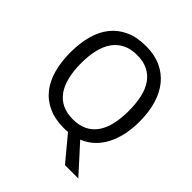

<svg xmlns="http://www.w3.org/2000/svg" viewBox="-236 -885 1214 1214"><g transform="rotate(45 371.0 -277.5)"><path d="M680.2 -357.9Q680.2 -293.9 668.2 -238.8Q656.2 -183.6 633.1 -139.4Q609.9 -95.2 575.2 -62.7Q540.5 -30.3 495.1 -12.2L660.2 169.9H541L405.8 7.8Q397.5 8.8 388.7 9.3Q379.9 9.8 371.1 9.8Q291.5 9.8 233.2 -16.6Q174.8 -43 136.5 -91.3Q98.1 -139.6 79.6 -207.8Q61 -275.9 61 -358.9Q61 -441.9 79.6 -509.5Q98.1 -577.1 136.7 -625Q175.3 -672.9 233.6 -699Q292 -725.1 372.1 -725.1Q447.3 -725.1 504.9 -699Q562.5 -672.9 601.6 -624.8Q640.6 -576.7 660.4 -509Q680.2 -441.4 680.2 -357.9ZM157.2 -357.9Q157.2 -291 169.9 -237.5Q182.6 -184.1 208.7 -146.7Q234.9 -109.4 275.1 -89.6Q315.4 -69.8 371.1 -69.8Q426.8 -69.8 467 -89.6Q507.3 -109.4 533.4 -146.7Q559.6 -184.1 571.8 -237.5Q584 -291 584 -357.9Q584 -425.3 571.8 -478.5Q559.6 -531.7 533.7 -568.6Q507.8 -605.5 467.8 -625.2Q427.7 -645 372.1 -645Q316.4 -645 275.9 -625.2Q235.4 -605.5 209 -568.6Q182.6 -531.7 169.9 -478.5Q157.2 -425.3 157.2 -357.9Z"/></g></svg>

Font: Droid Sans
Style: Regular
Weight: 400
Foundry: Ascender Corporation
Version: Version 1.00 build 114